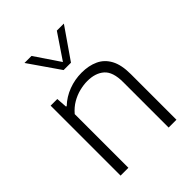

<svg xmlns="http://www.w3.org/2000/svg" viewBox="-226 -929 1051 1051"><g transform="rotate(-45 299.0 -404.0)"><path d="M86 0V-541.5H137.5L142 -478H147Q184 -513 232.5 -531.2Q281 -549.5 333.5 -549.5Q388.5 -549.5 430.2 -530.2Q472 -511 495.2 -468Q518.5 -425 518.5 -353.5V0H458V-352Q458 -431 421.8 -463Q385.5 -495 323 -495Q294.5 -495 263 -487.2Q231.5 -479.5 201.2 -462Q171 -444.5 146.5 -415.5V0ZM274 -629 150 -808H204.5L311.5 -649.5H293.5L400.5 -808H455L331 -629Z"/></g></svg>

Font: Encode Sans SemiExpanded Light
Style: Regular
Weight: 300
Width: 6
Designer: Multiple Designers
Foundry: Impallari Type
Version: Version 3.002